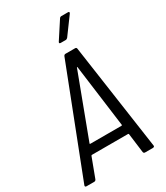

<svg xmlns="http://www.w3.org/2000/svg" viewBox="-218 -984 925 1073"><g transform="rotate(-30 244.5 -447.0)"><path d="M408 -894H365C360 -894 355 -892 352 -887L281 -778C276 -771 278 -766 286 -766H319C324 -766 328 -769 332 -773L412 -882C417 -889 415 -894 408 -894ZM388 0H439C446 0 451 -4 449 -11L351 -692C350 -697 347 -700 341 -700H279C273 -700 269 -696 267 -691L3 -11C0 -4 4 0 11 0H61C67 0 71 -4 73 -9L120 -134C122 -137 124 -137 125 -137H357C359 -137 361 -137 362 -134L378 -9C379 -4 382 0 388 0ZM145 -199 296 -601C297 -604 299 -604 300 -601L353 -199C354 -197 351 -195 349 -195H148C146 -195 143 -197 145 -199Z"/></g></svg>

Font: Barlow Semi Condensed
Style: Italic
Weight: 400
Width: 4
Italic angle: -7°
Designer: Jeremy Tribby
Foundry: Tribby Type
Version: Version 1.422;hotconv 1.0.109;makeotfexe 2.5.65596